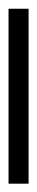

<svg xmlns="http://www.w3.org/2000/svg" viewBox="162 -110 87 450"><g transform="rotate(90 205.0 115.5)"><path d="M0 91.5H410V138.5H0Z"/></g></svg>

Font: Newsreader 60pt ExtraBold
Style: Regular
Weight: 800
Designer: Hugues Gentile
Foundry: Production Type
Version: Version 1.003